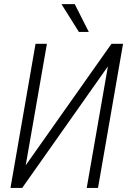

<svg xmlns="http://www.w3.org/2000/svg" viewBox="-20 -927 643 947"><path d="M529.8 -710.9H586.9L463.4 0H407.7L512.2 -599.6L89.4 0H31.7L155.3 -710.9H211.4L106.9 -111.8ZM418 -769.5H369.1L283.2 -906.7H348.6Z"/></svg>

Font: MAUL Condensed Light Italic
Style: Light Italic
Weight: 300
Italic angle: -12°
Designer: MAUL
Version: Version 1.0; 2020; ttfautohint (v1.8.3)